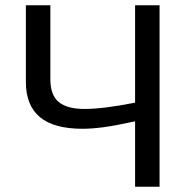

<svg xmlns="http://www.w3.org/2000/svg" viewBox="-20 -708 707 728"><path d="M492.2 -248Q416.5 -231.4 372.1 -225.6Q327.6 -219.7 293 -219.7Q184.6 -219.7 131.3 -263.9Q78.1 -308.1 78.1 -397.9V-688H170.9V-407.7Q170.9 -347.7 202.6 -321.3Q234.4 -294.9 299.8 -294.9Q372.6 -294.9 492.2 -318.8V-688H585V0H492.2Z"/></svg>

Font: Liberation Sans
Style: Regular
Weight: 400
Designer: Steve Matteson
Foundry: Ascender Corporation
Version: Version 2.00.1